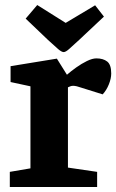

<svg xmlns="http://www.w3.org/2000/svg" viewBox="-20 -743 462 763"><path d="M19 0V-60L101 -74V-400L22 -417V-480L206 -510L246 -446Q262 -460 283 -475Q304 -490 325.5 -500.5Q347 -511 363 -511Q390 -511 406 -498.5Q422 -486 422 -451Q422 -431 412.5 -407.5Q403 -384 388 -368L305 -394Q294 -398 285.5 -400Q277 -402 271 -402Q264 -402 259.5 -400Q255 -398 250 -396V-77L366 -60V0ZM233 -536Q225 -536 211 -548Q197 -560 171 -584L82 -669L128 -723L241 -652L358 -722L393 -677L294 -584Q269 -561 255 -548.5Q241 -536 233 -536Z"/></svg>

Font: Faustina Light ExtraBold
Style: Regular
Weight: 800
Version: Version 1.200